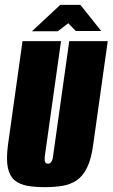

<svg xmlns="http://www.w3.org/2000/svg" viewBox="-20 -761 465 793"><path d="M165 12Q125 12 93.5 6.5Q62 1 41 -16Q20 -33 12.5 -68Q5 -103 13 -163L73 -591H232L165 -115Q164 -104 165 -97Q166 -90 169.5 -87.5Q173 -85 178 -85Q183 -85 187 -87.5Q191 -90 194.5 -97Q198 -104 199 -115L266 -591H425L365 -164Q357 -104 339.5 -68.5Q322 -33 296.5 -16Q271 1 238 6.5Q205 12 165 12ZM112 -632 229 -741H312L398 -633H293L262 -665L219 -632Z"/></svg>

Font: Alumni Sans Thin Black
Style: Italic
Weight: 900
Italic angle: -8°
Version: Version 1.016